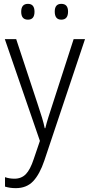

<svg xmlns="http://www.w3.org/2000/svg" viewBox="-20 -735 463 996"><path d="M5 -532H64L175 -196Q189 -154 198 -124.5Q207 -95 212 -70H215Q221 -95 231 -127Q241 -159 253 -195L362 -532H421L210 98Q186 169 152 205Q118 241 62 241Q46 241 32.5 239Q19 237 6 233V184Q17 188 29.5 190Q42 192 55 192Q91 192 114 168.5Q137 145 155 90L187 -4ZM90 -674Q90 -715 125 -715Q159 -715 159 -674Q159 -633 125 -633Q90 -633 90 -674ZM264 -675Q264 -715 298 -715Q333 -715 333 -675Q333 -633 298 -633Q264 -633 264 -675Z"/></svg>

Font: Noto Sans Lao UI SemCond Light
Style: Regular
Weight: 300
Width: 4
Designer: Monotype Design Team
Foundry: Monotype Imaging Inc.
Version: Version 2.000; ttfautohint (v1.8.4.7-5d5b)